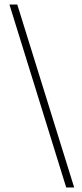

<svg xmlns="http://www.w3.org/2000/svg" viewBox="-20 -772 362 844"><path d="M306 52H271L21.5 -752H56Z"/></svg>

Font: Imbue 24pt
Style: Bold
Weight: 700
Designer: Tyler Finck
Foundry: Etcetera Type Company
Version: Version 1.102